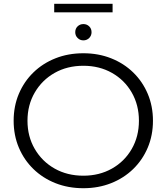

<svg xmlns="http://www.w3.org/2000/svg" viewBox="-20 -987 879 1013"><path d="M420 6Q340 6 273 -20.5Q206 -47 156.5 -95Q107 -143 79.5 -208Q52 -273 52 -350Q52 -427 79.5 -492Q107 -557 156.5 -605Q206 -653 273 -679.5Q340 -706 420 -706Q499 -706 566 -679.5Q633 -653 682.5 -605Q732 -557 759.5 -492Q787 -427 787 -350Q787 -273 759.5 -208Q732 -143 682.5 -95Q633 -47 566 -20.5Q499 6 420 6ZM420 -60Q504 -60 570.5 -97.5Q637 -135 675 -201Q713 -267 713 -350Q713 -433 675 -499Q637 -565 570.5 -602.5Q504 -640 420 -640Q335 -640 268.5 -602.5Q202 -565 163.5 -499Q125 -433 125 -350Q125 -267 163.5 -201Q202 -135 268.5 -97.5Q335 -60 420 -60ZM420 -774Q402 -774 389.5 -786.5Q377 -799 377 -817Q377 -836 389.5 -848Q402 -860 420 -860Q438 -860 450.5 -848Q463 -836 463 -817Q463 -799 450.5 -786.5Q438 -774 420 -774ZM266 -922V-967H574V-922Z"/></svg>

Font: Montserrat
Style: Regular
Weight: 400
Designer: Julieta Ulanovsky
Foundry: Julieta Ulanovsky
Version: Version 9.000; ttfautohint (v1.8.4.7-5d5b)